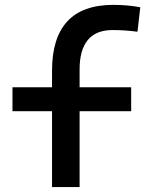

<svg xmlns="http://www.w3.org/2000/svg" viewBox="-20 -762 626 782"><path d="M191.9 0V-473.6Q191.9 -742.2 441.4 -742.2Q498.5 -742.2 551.3 -732.4L540 -632.8Q508.8 -636.7 484.9 -638.2Q460.9 -639.6 438.5 -639.6Q304.2 -639.6 304.2 -478.5V0ZM30.8 -309.1V-406.7H514.2V-309.1Z"/></svg>

Font: Cascadia Mono Medium
Style: Regular
Weight: 500
Monospace: yes
Designer: Aaron Bell
Foundry: Saja Typeworks
Version: Version 2407.024